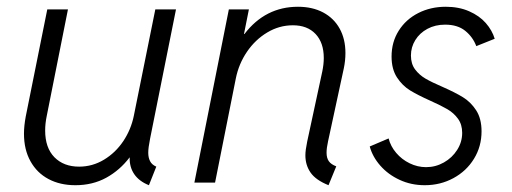

<svg xmlns="http://www.w3.org/2000/svg" viewBox="-20 -543 1522 571"><path d="M51.3 -145.5Q51.3 -168.5 56.6 -196.8L120.6 -515.1H182.1L119.1 -198.7Q114.3 -175.8 114.3 -154.8Q114.3 -103.5 141.8 -75.4Q169.4 -47.4 215.3 -47.4Q254.9 -47.4 289.3 -68.1Q323.7 -88.9 346.7 -123.3Q369.6 -157.7 377.9 -198.2L441.9 -515.1H503.4L426.3 -130.4Q420.9 -103.5 420.9 -88.9Q420.9 -74.2 426.3 -63.7Q431.6 -53.2 444.8 -47.4L422.9 7.8Q393.6 -3.9 379.2 -25.1Q364.7 -46.4 365.7 -75.2Q336.4 -36.6 295.9 -14.4Q255.4 7.8 204.1 7.8Q158.7 7.8 124.3 -10.5Q89.8 -28.8 70.6 -63.5Q51.3 -98.1 51.3 -145.5Z M888.2 -81.1Q888.2 -96.2 893.6 -122.1L938.5 -330.6Q942.9 -352.1 942.9 -370.6Q942.9 -416 918.5 -441.9Q894 -467.8 851.1 -467.8Q810.5 -467.8 774.9 -446.5Q739.3 -425.3 714.6 -389.2Q689.9 -353 681.2 -309.1L619.6 0H558.1L660.6 -515.1H720.2L705.6 -441.9H707Q769 -522.9 866.2 -522.9Q909.2 -522.9 941.2 -505.9Q973.1 -488.8 990.2 -457.8Q1007.3 -426.8 1007.3 -385.3Q1007.3 -362.3 1002.4 -339.4L955.6 -122.6Q951.2 -103 951.2 -88.9Q951.2 -73.2 957.8 -63.7Q964.4 -54.2 980 -48.3L957 7.8Q919.4 -7.3 903.8 -29.5Q888.2 -51.8 888.2 -81.1Z M1079.6 -107.4 1135.7 -131.3Q1141.6 -107.9 1158.2 -88.4Q1174.8 -68.8 1198.2 -57.4Q1221.7 -45.9 1247.1 -45.9Q1275.4 -45.9 1300 -59.8Q1324.7 -73.7 1339.6 -97.2Q1354.5 -120.6 1354.5 -147.9Q1354.5 -172.9 1342 -189.9Q1329.6 -207 1310.8 -218Q1292 -229 1260.3 -243.2Q1222.2 -260.3 1199.5 -274.2Q1176.8 -288.1 1160.6 -312.7Q1144.5 -337.4 1144.5 -375Q1144.5 -418 1165.8 -451.7Q1187 -485.4 1223.9 -504.2Q1260.7 -522.9 1305.7 -522.9Q1344.7 -522.9 1375.2 -509.5Q1405.8 -496.1 1424.8 -474.4Q1443.8 -452.6 1451.2 -427.7L1396.5 -405.8Q1386.2 -433.1 1363.5 -451.4Q1340.8 -469.7 1303.7 -469.7Q1274.4 -469.7 1251.2 -457.3Q1228 -444.8 1215.1 -423.8Q1202.1 -402.8 1202.1 -377.9Q1202.1 -353 1214.6 -336.4Q1227.1 -319.8 1245.6 -309.1Q1264.2 -298.3 1295.9 -284.7Q1333.5 -268.1 1356.7 -253.9Q1379.9 -239.7 1396 -215.1Q1412.1 -190.4 1412.1 -152.3Q1412.1 -107.4 1389.6 -70.8Q1367.2 -34.2 1328.4 -13.2Q1289.6 7.8 1243.2 7.8Q1202.6 7.8 1168.5 -8.1Q1134.3 -23.9 1111.1 -50.3Q1087.9 -76.7 1079.6 -107.4Z"/></svg>

Font: Reddit Sans Vanilla Light
Style: Italic
Weight: 300
Italic angle: -11.25°
Designer: Stephen Hutchings
Version: Version 1.013